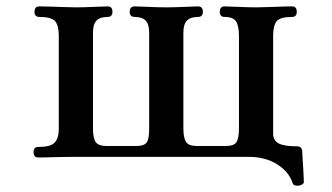

<svg xmlns="http://www.w3.org/2000/svg" viewBox="-20 -493 1040 601"><path d="M916 88Q899 90 896 80Q884 44 847 21Q810 -2 759 -2H209Q192 -2 169 -1.5Q146 -1 127 -0.5Q108 0 100 0Q85 0 85 -17Q85 -33 100 -33Q138 -33 151 -46.5Q164 -60 164 -90V-382Q164 -413 152.5 -426.5Q141 -440 103 -440Q88 -440 88 -456Q88 -473 103 -473Q111 -473 131.5 -472.5Q152 -472 176 -471Q200 -470 217 -470Q243 -470 274.5 -471.5Q306 -473 317 -473Q332 -473 332 -456Q332 -440 317 -440Q293 -440 282 -428.5Q271 -417 271 -390V-92Q271 -61 279.5 -48.5Q288 -36 313 -36H406Q432 -36 439.5 -47.5Q447 -59 447 -91V-390Q447 -417 436 -428.5Q425 -440 402 -440Q386 -440 386 -456Q386 -473 402 -473Q413 -473 444 -471.5Q475 -470 501 -470Q527 -470 558 -471.5Q589 -473 600 -473Q615 -473 615 -456Q615 -440 600 -440Q576 -440 565 -428.5Q554 -417 554 -390V-92Q554 -61 562.5 -48.5Q571 -36 596 -36H687Q713 -36 720.5 -48.5Q728 -61 728 -92V-380Q728 -412 719 -426Q710 -440 683 -440Q668 -440 668 -456Q668 -473 683 -473Q694 -473 725.5 -471.5Q757 -470 783 -470Q801 -470 824 -471Q847 -472 867 -472.5Q887 -473 894 -473Q909 -473 909 -456Q909 -440 894 -440Q857 -440 846 -426.5Q835 -413 835 -382V-75Q835 -53 852.5 -44Q870 -35 909 -35Q925 -35 926 -20Q926 -14 927 0.5Q928 15 929 31.5Q930 48 930.5 60.5Q931 73 931 75Q932 80 927 83.5Q922 87 916 88Z"/></svg>

Font: Zen Old Mincho Black
Style: Regular
Weight: 900
Designer: Yoshimichi Ohira
Foundry: Positype
Version: Version 1.001